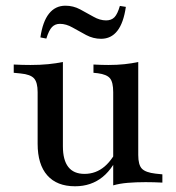

<svg xmlns="http://www.w3.org/2000/svg" viewBox="-20 -641 617 674"><path d="M200.8 -414.5V-207.3H112.1V-317.7Q112.1 -351.6 99.6 -365.7Q87.1 -379.8 52.4 -383.1L28.2 -385.5V-414.5Q44.4 -413.7 58.1 -413.3Q71.8 -412.9 87.1 -412.9Q121 -412.9 149.2 -415.7Q177.4 -418.5 200.8 -423.4ZM200.8 -207.3V-127.4Q200.8 -79 219.8 -54.8Q238.7 -30.6 276.6 -30.6Q316.9 -30.6 347.6 -56.9Q378.2 -83.1 400.8 -136.3L405.6 -120.2Q380.6 -52.4 340.3 -19.8Q300 12.9 243.5 12.9Q179.8 12.9 146 -25.4Q112.1 -63.7 112.1 -136.3V-207.3ZM377.4 0V-207.3H465.3V-96.8Q465.3 -62.1 478.2 -48.8Q491.1 -35.5 525.8 -31.5L550 -29V0Q533.9 -0.8 520.2 -1.2Q506.5 -1.6 491.1 -1.6Q457.3 -1.6 428.6 0.8Q400 3.2 377.4 9.7ZM465.3 -414.5V-207.3H377.4V-317.7Q377.4 -352.4 366.1 -366.1Q354.8 -379.8 323.4 -383.9L308.1 -385.5V-414.5Q324.2 -413.7 335.9 -413.3Q347.6 -412.9 360.5 -412.9Q391.1 -412.9 417.3 -415.7Q443.5 -418.5 465.3 -423.4ZM334.7 -504.8Q307.3 -504.8 282.3 -518.1Q257.3 -531.5 234.7 -544.4Q212.1 -557.3 190.3 -557.3Q173.4 -557.3 162.5 -546Q151.6 -534.7 142.7 -505.6L121.8 -509.7Q129.8 -565.3 152 -593.1Q174.2 -621 209.7 -621Q237.1 -621 261.3 -608.1Q285.5 -595.2 308.1 -582.3Q330.6 -569.4 352.4 -569.4Q371 -569.4 381.9 -580.6Q392.7 -591.9 400.8 -620.2L421.8 -616.9Q413.7 -560.5 391.9 -532.7Q370.2 -504.8 334.7 -504.8Z"/></svg>

Font: Playfair 5pt SemiExpanded Light Medium
Style: Regular
Weight: 500
Version: Version 2.203